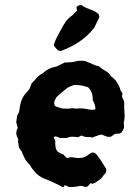

<svg xmlns="http://www.w3.org/2000/svg" viewBox="-20 -747 562 768"><path d="M377 -681Q377 -676 376 -675Q371 -664 365.5 -653.5Q360 -643 357 -636Q329 -601 295.5 -579Q262 -557 223 -543Q216 -543 210 -547Q207 -551 203.5 -554.5Q200 -558 198 -561Q197 -562 197 -564Q197 -566 195 -567Q200 -584 209 -601Q218 -618 227 -634Q234 -647 242 -659Q250 -671 263 -681Q271 -686 276 -692Q281 -698 288 -704Q288 -707 287 -710.5Q286 -714 286 -718Q294 -729 307 -726Q315 -720 325 -715.5Q335 -711 346 -707Q354 -705 361 -700.5Q368 -696 374 -691ZM477 -334Q476 -315 478 -295.5Q480 -276 475 -256Q475 -254 475.5 -250.5Q476 -247 476 -245Q477 -232 470 -223Q467 -220 465 -216Q459 -212 451.5 -212.5Q444 -213 437 -210Q435 -208 432 -206Q429 -204 425 -201Q416 -198 406 -201Q401 -203 396 -205Q391 -207 386 -209Q380 -208 374 -206Q368 -204 363 -202Q357 -201 352 -197Q346 -198 340.5 -198.5Q335 -199 329 -199Q317 -199 306 -205Q302 -203 299 -201.5Q296 -200 292 -198Q287 -199 281.5 -199.5Q276 -200 271 -200Q268 -200 265 -200Q262 -200 259 -199L245 -195H218Q215 -199 207 -200Q198 -203 197 -199Q193 -195 198 -191Q199 -190 199.5 -188.5Q200 -187 201 -185Q201 -179 201 -172.5Q201 -166 202 -160Q205 -141 218 -136Q222 -133 226.5 -132Q231 -131 235 -128Q237 -124 240.5 -121.5Q244 -119 245 -116Q250 -115 253.5 -116Q257 -117 261 -118H268L289 -115Q317 -113 336 -130Q339 -132 343 -134.5Q347 -137 352 -137Q361 -136 369 -126Q369 -125 369.5 -124.5Q370 -124 370 -124Q387 -102 400 -79Q407 -72 404 -57Q400 -53 394.5 -46Q389 -39 384 -32Q379 -29 373 -24.5Q367 -20 361 -16Q359 -15 355.5 -14Q352 -13 350 -12Q348 -13 346 -13Q344 -13 342 -14Q339 -10 335.5 -6.5Q332 -3 330 -1Q325 1 321.5 0.5Q318 0 315 -1Q309 -4 302.5 -3.5Q296 -3 289 -1Q271 2 256 1Q252 -1 248.5 -2.5Q245 -4 241 -6Q237 -6 237 -3.5Q237 -1 235 0Q234 0 232.5 0.5Q231 1 230 1Q195 -18 156 -33Q134 -42 118 -61Q114 -67 109 -72.5Q104 -78 101 -85Q101 -87 100 -87Q87 -98 79.5 -112.5Q72 -127 66 -143Q65 -144 64 -145Q63 -146 62 -147Q56 -155 55 -163.5Q54 -172 52 -181Q52 -183 52.5 -185Q53 -187 53 -190Q52 -192 50.5 -195Q49 -198 48 -201Q41 -218 51 -235Q49 -241 48 -246.5Q47 -252 45 -256Q46 -264 46.5 -269.5Q47 -275 48 -281Q49 -286 51 -290Q53 -294 56 -298Q57 -304 58 -310Q59 -316 60 -323Q65 -354 83 -374Q88 -378 91.5 -383Q95 -388 99 -393Q101 -398 102.5 -402.5Q104 -407 106 -413Q117 -424 127 -435.5Q137 -447 151 -454Q172 -474 201 -480Q210 -481 220 -488Q224 -490 229 -492Q234 -494 239 -497Q251 -497 264 -498Q277 -499 289 -503Q294 -504 299 -504Q304 -504 309 -504Q313 -504 315.5 -503.5Q318 -503 321 -503Q323 -503 324 -501Q342 -495 360 -486Q368 -483 374 -483Q386 -472 401 -464Q416 -456 424 -442Q429 -438 433.5 -434Q438 -430 443 -425Q448 -417 453.5 -408Q459 -399 461 -389Q462 -385 465 -381Q468 -377 470 -374Q469 -370 469 -367.5Q469 -365 468 -361Q469 -360 469.5 -357.5Q470 -355 471 -353Q477 -344 477 -334ZM362 -312Q360 -332 351 -346Q351 -356 350 -364Q349 -372 345 -381Q344 -384 339 -390Q337 -392 335.5 -394.5Q334 -397 332 -398Q320 -402 313.5 -403.5Q307 -405 299.5 -406Q292 -407 276 -407Q269 -405 261 -401.5Q253 -398 246 -393Q238 -386 228.5 -378.5Q219 -371 210 -362Q209 -361 207.5 -360Q206 -359 205 -357Q201 -350 198.5 -344Q196 -338 197 -331Q198 -323 206 -320Q212 -318 218 -316.5Q224 -315 229 -313Q238 -313 246 -312.5Q254 -312 261 -313Q269 -315 276 -313.5Q283 -312 290 -313Q314 -315 335 -309Q340 -308 346 -308Q352 -308 358 -308Q359 -308 360 -309.5Q361 -311 362 -312Z"/></svg>

Font: Daruma Drop One
Style: Regular
Weight: 400
Designer: Maniackers Design
Version: Version 1.000